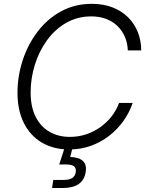

<svg xmlns="http://www.w3.org/2000/svg" viewBox="-20 -757 765 985"><path d="M335.4 9.8Q254.4 9.8 194.6 -25.6Q134.8 -61 102.3 -126.2Q69.8 -191.4 69.8 -280.8Q69.8 -366.2 96.4 -447.8Q123 -529.3 172.9 -594.7Q222.7 -660.2 293 -698.7Q363.3 -737.3 451.2 -737.3Q510.3 -737.3 556.9 -719.2Q603.5 -701.2 636.5 -668.7Q669.4 -636.2 686.8 -592.8Q704.1 -549.3 704.6 -498.5H635.7Q634.3 -536.1 620.8 -567.6Q607.4 -599.1 583.3 -622.8Q559.1 -646.5 525.1 -659.7Q491.2 -672.9 448.7 -672.9Q377.4 -672.9 319.8 -639.9Q262.2 -606.9 221.4 -550.8Q180.7 -494.6 158.9 -425Q137.2 -355.5 137.2 -282.2Q137.2 -208.5 163.1 -157.5Q189 -106.4 234.4 -80.6Q279.8 -54.7 338.4 -54.7Q382.3 -54.7 421.9 -67.9Q461.4 -81.1 494.6 -104.7Q527.8 -128.4 552.5 -159.9Q577.1 -191.4 590.8 -229H660.6Q643.6 -178.7 612.5 -135.5Q581.5 -92.3 539.1 -59.6Q496.6 -26.9 445.1 -8.5Q393.6 9.8 335.4 9.8ZM247.1 207.5 253.4 166H308.1Q335.9 166 350.6 156.2Q365.2 146.5 368.7 126.5Q371.6 106.9 360.8 96.9Q350.1 86.9 319.8 86.9H283.7L316.9 -15.1H353.5L351.6 3.4L340.3 48.3Q385.3 49.8 405.5 69.1Q425.8 88.4 419.4 126Q413.1 166.5 383.8 187Q354.5 207.5 301.8 207.5Z"/></svg>

Font: Inter 16pt Light
Style: Italic
Weight: 300
Italic angle: -9.3988°
Version: Version 4.001;git-66647c0bb